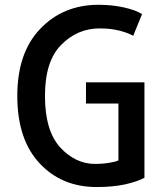

<svg xmlns="http://www.w3.org/2000/svg" viewBox="-20 -755 681 786"><path d="M571.3 -27.3Q571.3 -125 571.3 -418Q511.7 -418 332 -418Q332 -396.5 332 -331.1Q365.2 -331.1 464.8 -331.1Q464.8 -273.4 464.8 -98.6Q454.1 -92.8 428.7 -88.9Q402.3 -84 369.1 -84Q289.1 -84 226.6 -151.4Q164.1 -219.7 164.1 -362.3Q164.1 -504.9 230.5 -571.3Q296.9 -638.7 387.7 -638.7Q432.6 -638.7 467.8 -629.9Q502.9 -621.1 525.4 -608.4Q537.1 -637.7 561.5 -697.3Q535.2 -713.9 487.3 -724.6Q438.5 -735.4 383.8 -735.4Q238.3 -735.4 144.5 -636.7Q50.8 -539.1 50.8 -362.3Q50.8 -184.6 141.6 -86.9Q232.4 10.7 376 10.7Q440.4 10.7 491.2 0Q543 -11.7 571.3 -27.3Z"/></svg>

Font: DaxlinePro-Medium
Style: Medium
Weight: 400
Designer: Hans Reichel
Version: Version 7.502; 2006